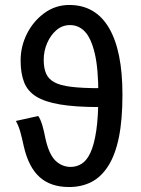

<svg xmlns="http://www.w3.org/2000/svg" viewBox="-20 -741 569 773"><path d="M258 12Q184 12 139.5 -28Q95 -68 76 -151Q68 -188 61.5 -211Q55 -234 44 -254L134 -274Q143 -261 150 -238Q157 -215 163 -183Q177 -120 203 -94.5Q229 -69 265 -69Q288 -69 308.5 -81.5Q329 -94 344 -126Q359 -158 367.5 -214.5Q376 -271 376 -360Q376 -465 361.5 -526Q347 -587 322 -613.5Q297 -640 262 -640Q231 -640 207.5 -620Q184 -600 170 -568Q156 -536 156 -500Q156 -467 165.5 -445Q175 -423 198.5 -410Q222 -397 266.5 -391.5Q311 -386 381 -386L380 -310Q283 -310 221.5 -320.5Q160 -331 125.5 -352.5Q91 -374 77 -410Q63 -446 63 -497Q63 -555 89 -606Q115 -657 159.5 -689Q204 -721 259 -721Q364 -721 418.5 -629Q473 -537 473 -360Q473 -258 458.5 -187.5Q444 -117 415.5 -72.5Q387 -28 347.5 -8Q308 12 258 12Z"/></svg>

Font: Source Sans 3 Medium
Style: Regular
Weight: 500
Designer: Paul D. Hunt
Foundry: Adobe
Version: Version 3.052;hotconv 1.1.0;makeotfexe 2.6.0